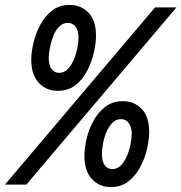

<svg xmlns="http://www.w3.org/2000/svg" viewBox="-32 -750 737 780"><path d="M203 -381Q156 -381 125.5 -413.5Q95 -446 95 -507Q95 -538 104 -576Q113 -614 131.5 -649Q150 -684 179.5 -707Q209 -730 251 -730Q297 -730 327.5 -698.5Q358 -667 358 -605Q358 -575 349.5 -537Q341 -499 322.5 -463Q304 -427 274.5 -404Q245 -381 203 -381ZM-12 0 598 -720H685L75 0ZM208 -454Q229 -454 244 -470Q259 -486 268.5 -509Q278 -532 282.5 -556Q287 -580 287 -597Q287 -625 275.5 -641Q264 -657 244 -657Q223 -657 208 -641.5Q193 -626 184 -602.5Q175 -579 170.5 -555Q166 -531 166 -515Q166 -485 177.5 -469.5Q189 -454 208 -454ZM418 10Q372 10 341.5 -22.5Q311 -55 311 -116Q311 -147 319.5 -185Q328 -223 347 -258Q366 -293 395.5 -316Q425 -339 467 -339Q513 -339 543.5 -307.5Q574 -276 574 -214Q574 -184 565.5 -146Q557 -108 538 -72Q519 -36 489.5 -13Q460 10 418 10ZM424 -63Q445 -63 460 -79Q475 -95 484.5 -118Q494 -141 498.5 -165Q503 -189 503 -206Q503 -234 491 -250Q479 -266 460 -266Q439 -266 424 -250.5Q409 -235 399.5 -211.5Q390 -188 386 -164Q382 -140 382 -124Q382 -94 393.5 -78.5Q405 -63 424 -63Z"/></svg>

Font: Instrument Sans Condensed SemiBold Italic
Style: Regular
Weight: 600
Width: 3
Italic angle: -13°
Designer: Rodrigo Fuenzalida
Foundry: fragTYPE
Version: Version 1.000; ttfautohint (v1.8.4.7-5d5b);gftools[0.9.28]